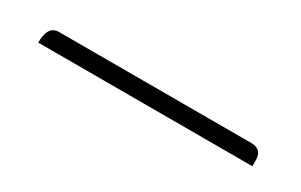

<svg xmlns="http://www.w3.org/2000/svg" viewBox="24 -688 952 608"><g transform="rotate(30 500.0 -384.0)"><path d="M108 -353Q108 -415 148 -415H851Q891 -415 891 -375V-353H108Z"/></g></svg>

Font: Swei Half Moon CJK SC
Style: Light
Weight: 300
Version: Version 2.071